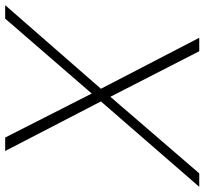

<svg xmlns="http://www.w3.org/2000/svg" viewBox="-72 -746 790 742"><g transform="rotate(-90 323.0 -375.0)"><path d="M548 0H496L320 -343.5L24 0H-28L302 -380L110.5 -750H162.5L332.5 -415.5L622 -750H674L351 -380Z"/></g></svg>

Font: Russisch Sans ExtraLight
Style: Italic
Weight: 200
Width: 4
Italic angle: -10°
Designer: Michael Sharanda (font) & Cristiano Sobral (main changes)
Foundry: Michael Sharanda
Version: Version 2.00;September 8, 2020;FontCreator 13.0.0.2681 64-bi